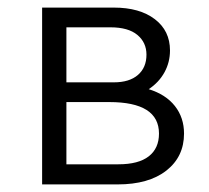

<svg xmlns="http://www.w3.org/2000/svg" viewBox="-20 -486 550 506"><path d="M465 -134Q465 -73 418.5 -36.5Q372 0 290 0H91V-466H280Q348 -466 388 -435.5Q428 -405 428 -353Q428 -322 413.5 -295.5Q399 -269 372 -251Q417 -237 441 -206.5Q465 -176 465 -134ZM155 -414V-269H280Q321 -269 343.5 -288.5Q366 -308 366 -342Q366 -374 342 -394Q318 -414 271 -414ZM399 -134Q399 -217 268 -217H155V-53H292Q345 -53 372 -74Q399 -95 399 -134Z"/></svg>

Font: Ysabeau SC
Style: Regular
Weight: 400
Designer: Christian Thalmann (Catharsis Fonts)
Version: Version 0.003